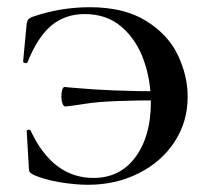

<svg xmlns="http://www.w3.org/2000/svg" viewBox="-20 -500 573 532"><path d="M72 -16Q65 -20 62.5 -23Q60 -26 60 -34L54 -137Q54 -140 59 -140.5Q64 -141 65 -138Q126 -7 239 -7Q313 -7 355.5 -65Q398 -123 398 -216Q398 -278 378 -334Q358 -390 317 -425.5Q276 -461 215 -461Q160 -461 122 -429Q84 -397 56 -327Q55 -325 51 -325Q49 -325 46.5 -326.5Q44 -328 44 -329L54 -435Q56 -443 58 -446Q60 -449 69 -453Q146 -480 229 -480Q324 -480 385 -442Q446 -404 473 -347Q500 -290 500 -232Q500 -163 464 -107.5Q428 -52 364.5 -20Q301 12 224 12Q187 12 143.5 4.5Q100 -3 72 -16ZM150 -233Q150 -244 152.5 -251.5Q155 -259 159 -259L180 -257Q287 -247 429 -247V-222Q279 -222 223.5 -213.5Q168 -205 161 -205Q156 -205 153 -213.5Q150 -222 150 -233Z"/></svg>

Font: Cormorant SC SemiBold
Style: Regular
Weight: 600
Designer: Christian Thalmann (Catharsis Fonts)
Foundry: Catharsis Fonts
Version: Version 4.000